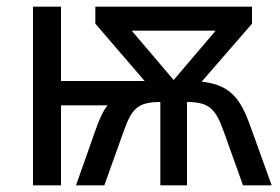

<svg xmlns="http://www.w3.org/2000/svg" viewBox="-20 -556 840 576"><path d="M736 -536H266V-485L414 -313H163V-536H79V0H163V-240H303C289 -224 277 -196 266 -164L208 0H293L351 -162C375 -229 392 -250 461 -250V0H541V-250C609 -250 627 -228 651 -162L709 0H795L736 -164C707 -245 683 -301 585 -311L736 -485ZM627 -464 501 -316 375 -464Z"/></svg>

Font: Noto Sans Thai
Style: Regular
Weight: 400
Designer: Monotype Design Team
Foundry: Monotype Imaging Inc.
Version: Version 1.901